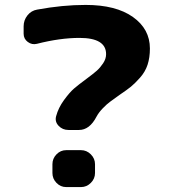

<svg xmlns="http://www.w3.org/2000/svg" viewBox="-20 -760 685 780"><path d="M130 -582Q110 -577 93 -589.5Q76 -602 76 -623V-653Q76 -678 91.5 -697.5Q107 -717 131 -721Q234 -740 328 -740Q451 -740 520 -691Q589 -642 589 -563Q589 -526 579.5 -497Q570 -468 548.5 -444Q527 -420 511.5 -407.5Q496 -395 465 -374Q439 -355 427 -346.5Q415 -338 398 -320.5Q381 -303 372 -286Q344 -232 301 -232H258Q234 -232 218 -249Q202 -266 208 -288Q217 -322 240 -353.5Q263 -385 281 -400.5Q299 -416 333 -441Q360 -461 373.5 -473Q387 -485 399 -503Q411 -521 411 -540Q411 -606 303 -606Q224 -606 130 -582ZM249 -150H309Q332 -150 349 -133Q366 -116 366 -93V-57Q366 -34 349 -17Q332 0 309 0H249Q226 0 209.5 -17Q193 -34 193 -57V-93Q193 -116 209.5 -133Q226 -150 249 -150Z"/></svg>

Font: Rounded Mplus 1c ExtraBold
Style: Regular
Weight: 800
Version: Version 1.059.20150529